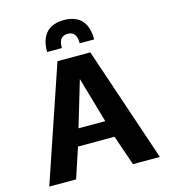

<svg xmlns="http://www.w3.org/2000/svg" viewBox="-133 -1042 1008 1147"><g transform="rotate(-15 370.5 -469.0)"><path d="M28.3 0 269.5 -710.9H472.7L712.4 0H545.9L481.9 -186.5H255.9L194.3 0ZM287.1 -291H452.6L371.1 -573.2ZM223.6 -779.8Q223.6 -835 241.2 -870.1Q258.8 -905.3 291.7 -921.9Q324.7 -938.5 369.6 -938.5Q414.6 -938.5 447.3 -921.9Q480 -905.3 497.6 -870.1Q515.1 -835 515.1 -779.8H425.3Q425.3 -808.1 418 -824.2Q410.6 -840.3 398.2 -846.9Q385.7 -853.5 369.6 -853.5Q346.2 -853.5 330.6 -837.9Q314.9 -822.3 314.9 -779.8Z"/></g></svg>

Font: Comme
Style: Bold
Weight: 700
Version: Version 1.000;gftools[0.9.27]